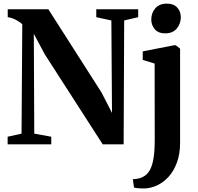

<svg xmlns="http://www.w3.org/2000/svg" viewBox="-20 -794 1090 1056"><path d="M22 0V-42L98.5 -59L102.5 -661Q93 -669.5 79.5 -678Q66 -686.5 51.2 -692.2Q36.5 -698 22.5 -699.5V-743H246L538.5 -285L596 -173L592.5 -681.5L509.5 -699.5V-743H740V-699.5L663 -681.5L660 0H545L226.5 -495L166 -608L168.5 -59L262 -42V0ZM774.5 242.5Q763 242.5 751 242Q739 241.5 729.8 240.2Q720.5 239 717 237.5L710.5 191.5Q719 191.5 734.2 189.2Q749.5 187 765 179.5Q789 168 803.5 142.5Q818 117 824.5 75.8Q831 34.5 831 -24.5L830.5 -444.5L765 -464.5V-511.5L937 -545H947L970.5 -526.5V-10Q970.5 52.5 953.2 99.5Q936 146.5 907.5 178Q879 209.5 844.2 225.5Q809.5 241.5 774.5 242.5ZM888 -610.5Q851 -610.5 831.5 -633.2Q812 -656 812 -686.5Q812 -723 834.2 -748.5Q856.5 -774 897.5 -774H898.5Q935.5 -774 955 -752.2Q974.5 -730.5 974.5 -699.5Q974.5 -663.5 952.2 -637Q930 -610.5 889 -610.5Z"/></svg>

Font: Merriweather 72pt
Style: Bold
Weight: 700
Version: Version 2.100